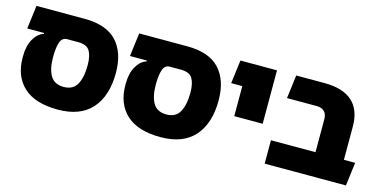

<svg xmlns="http://www.w3.org/2000/svg" viewBox="-65 -926 2473 1253"><g transform="rotate(15 1172.0 -300.0)"><path d="M363 9Q210 9 132.5 -62.5Q55 -134 55 -260V-268Q55 -339 81.5 -385.5Q108 -432 149 -445V-460L305 -461V-451Q271 -451 258.5 -415Q246 -379 246 -314Q246 -234 273 -189Q300 -144 363 -144Q425 -144 451.5 -191Q478 -238 478 -322Q478 -383 458 -417Q438 -451 379 -451H35L55 -609H379Q528 -609 598.5 -533Q669 -457 669 -320Q669 -165 592 -78Q515 9 363 9Z M1057 9Q904 9 826.5 -62.5Q749 -134 749 -260V-268Q749 -339 775.5 -385.5Q802 -432 843 -445V-460L999 -461V-451Q965 -451 952.5 -415Q940 -379 940 -314Q940 -234 967 -189Q994 -144 1057 -144Q1119 -144 1145.5 -191Q1172 -238 1172 -322Q1172 -383 1152 -417Q1132 -451 1073 -451H729L749 -609H1073Q1222 -609 1292.5 -533Q1363 -457 1363 -320Q1363 -165 1286 -78Q1209 9 1057 9Z M1488 -248V-609H1680V-248ZM1413 -451 1433 -609H1595V-451Z M2061 0V-379Q2061 -415 2042.5 -433Q2024 -451 1992 -451H1790L1810 -609H2001Q2126 -609 2189.5 -552Q2253 -495 2253 -382V-147Q2243 -110 2218 -72Q2193 -34 2168 0ZM1760 0V-158H2329L2309 0Z"/></g></svg>

Font: Noto Sans Hebrew Thin Black
Style: Regular
Weight: 900
Version: Version 3.001